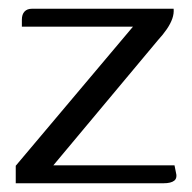

<svg xmlns="http://www.w3.org/2000/svg" viewBox="-20 -419 439 439"><path d="M102 -41H379L382 -26Q386 -12 378.5 -6Q371 0 354 0H16V-40L284 -358H30V-374Q30 -386 36 -392.5Q42 -399 53 -399H377Q378 -388 374 -376.5Q370 -365 361.5 -352.5Q353 -340 341 -327Z"/></svg>

Font: Genos
Style: Regular
Weight: 400
Designer: Robert E. Leuschke
Foundry: Robert E. Leuschke
Version: Version 1.010